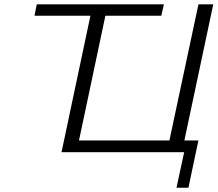

<svg xmlns="http://www.w3.org/2000/svg" viewBox="-20 -715 1022 902"><path d="M142.1 -641.1 152.8 -694.8H750L737.8 -641.1H475.1L351.1 -55.2H775.9L912.1 -693.8V-694.8H981.9L846.2 -55.2H912.1L865.2 167H809.1L845.2 0H269L404.8 -641.1Z"/></svg>

Font: CMU Bright
Style: Oblique
Weight: 500
Italic angle: -12°
Version: Version 0.7.0